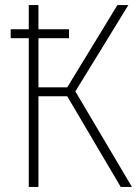

<svg xmlns="http://www.w3.org/2000/svg" viewBox="-20 -734 546 754"><path d="M93 0H131V-356H244L454 0H498L276 -375L484 -714H441L244 -391H131V-584H251V-619H131V-714H93V-619H22V-584H93Z"/></svg>

Font: Noto Sans SemiCondensed ExtraLight
Style: Regular
Weight: 200
Width: 4
Designer: Monotype Design Team
Foundry: Monotype Imaging Inc.
Version: Version 2.013